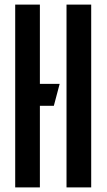

<svg xmlns="http://www.w3.org/2000/svg" viewBox="-20 -820 466 840"><path d="M46.5 0V-800H154.5V-453H241L215.5 -357H154.5V0ZM271 0V-800H379V0Z"/></svg>

Font: Big Shoulders Stencil Display
Style: Bold
Weight: 700
Designer: Patric King
Foundry: XO Type Co
Version: Version 1.000